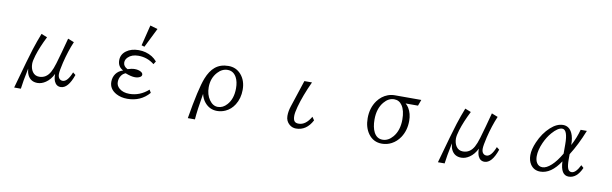

<svg xmlns="http://www.w3.org/2000/svg" viewBox="-55 -1488 7111 2231"><g transform="rotate(10 3500.0 -373.0)"><path d="M144 119.1 154.8 80.6Q244.6 -245.1 280.3 -356.9Q312.5 -457 349.1 -549.8L418.9 -522Q354.5 -394 322.3 -289.6Q302.2 -224.1 302.2 -189.5Q302.2 -133.8 328.6 -95.2Q356.9 -54.7 407.7 -54.7Q491.2 -54.7 536.6 -136.7Q558.6 -176.3 579.1 -245.1Q616.2 -369.6 663.1 -548.8L735.8 -520Q687 -406.2 652.3 -263.2Q628.9 -165 628.9 -126Q628.9 -93.3 643.1 -75.2Q658.2 -55.2 685.5 -55.2Q741.2 -55.2 788.1 -172.9L819.8 -147.9Q762.2 20 673.8 20Q622.6 20 599.1 -32.2Q585 -64.9 585 -119.1Q551.3 -48.8 496.6 -12.2Q449.2 20 400.4 20Q319.8 20 285.2 -49.3Q270.5 -79.1 266.1 -125Q231.9 40 223.1 119.1Z M1517.1 -621.1 1577.6 -865.2 1666 -839.4 1552.2 -610.4ZM1698.2 -129.9 1718.3 -95.2Q1619.1 20 1460.4 20Q1385.3 20 1328.6 -10.7Q1244.1 -57.1 1244.1 -143.1Q1244.1 -197.3 1273.4 -238.3Q1302.7 -278.8 1356.9 -295.9Q1291 -329.1 1291 -404.8Q1291 -475.1 1350.1 -518.1Q1407.7 -560.1 1494.6 -560.1Q1582.5 -560.1 1653.8 -516.6Q1686 -496.6 1713.4 -464.8L1690.9 -429.2Q1608.4 -495.1 1502.4 -495.1Q1424.3 -495.1 1381.3 -452.1Q1353 -424.3 1353 -390.6Q1353 -344.2 1404.3 -319.8Q1452.1 -335.4 1486.3 -335.4Q1529.3 -335.4 1558.1 -319.8Q1584 -305.7 1584 -285.6Q1584 -269 1566.9 -257.8Q1542.5 -242.2 1503.9 -242.2Q1460 -242.2 1391.1 -269Q1361.8 -257.3 1343.8 -233.4Q1318.4 -199.2 1318.4 -153.3Q1318.4 -109.4 1355 -78.6Q1399.9 -41 1473.6 -41Q1597.7 -41 1698.2 -129.9Z M2192.9 119.1Q2252.4 -238.3 2302.7 -366.2Q2339.8 -460.4 2396 -507.3Q2458.5 -560.1 2554.2 -560.1Q2645 -560.1 2702.6 -494.1Q2763.7 -424.3 2763.7 -315.9Q2763.7 -213.4 2714.8 -136.7Q2674.8 -73.2 2609.9 -43.5Q2563 -22 2511.7 -22Q2424.3 -22 2366.2 -90.8Q2332.5 -130.4 2318.8 -189Q2284.2 12.2 2276.9 119.1ZM2553.2 -513.2Q2487.3 -513.2 2436.5 -457.5Q2369.6 -384.8 2369.6 -277.3Q2369.6 -190.4 2412.1 -129.9Q2454.1 -69.8 2512.7 -69.8Q2572.3 -69.8 2619.1 -122.1Q2684.6 -194.3 2684.6 -318.8Q2684.6 -396.5 2657.2 -447.3Q2620.6 -513.2 2553.2 -513.2Z M3452.1 -540H3542Q3463.4 -370.1 3425.3 -230.5Q3406.2 -159.7 3406.2 -122.6Q3406.2 -78.1 3421.9 -59.1Q3437 -41 3471.2 -41Q3554.7 -41 3616.2 -147.9L3642.1 -109.9Q3574.2 20 3450.7 20Q3407.2 20 3373 -8.3Q3328.1 -46.4 3328.1 -107.9Q3328.1 -163.1 3347.2 -221.2Z M4801.8 -488.3H4655.8Q4678.2 -470.2 4693.8 -444.3Q4731.9 -381.8 4731.9 -294.9Q4731.9 -183.1 4675.8 -98.1Q4636.2 -39.1 4578.1 -8.3Q4524.9 20 4463.9 20Q4363.3 20 4304.2 -61Q4251 -134.3 4251 -244.1Q4251 -365.2 4314.5 -453.1Q4362.8 -519 4435.1 -545.9Q4474.6 -560.1 4517.1 -560.1H4828.1ZM4517.1 -513.2Q4450.2 -513.2 4397.9 -450.2Q4332 -371.6 4332 -242.7Q4332 -150.9 4361.3 -93.8Q4396 -26.9 4463.4 -26.9Q4531.2 -26.9 4584.5 -89.8Q4650.9 -168.5 4650.9 -296.9Q4650.9 -403.8 4611.3 -461.9Q4576.7 -513.2 4517.1 -513.2Z M5144 119.1 5154.8 80.6Q5244.6 -245.1 5280.3 -356.9Q5312.5 -457 5349.1 -549.8L5418.9 -522Q5354.5 -394 5322.3 -289.6Q5302.2 -224.1 5302.2 -189.5Q5302.2 -133.8 5328.6 -95.2Q5356.9 -54.7 5407.7 -54.7Q5491.2 -54.7 5536.6 -136.7Q5558.6 -176.3 5579.1 -245.1Q5616.2 -369.6 5663.1 -548.8L5735.8 -520Q5687 -406.2 5652.3 -263.2Q5628.9 -165 5628.9 -126Q5628.9 -93.3 5643.1 -75.2Q5658.2 -55.2 5685.5 -55.2Q5741.2 -55.2 5788.1 -172.9L5819.8 -147.9Q5762.2 20 5673.8 20Q5622.6 20 5599.1 -32.2Q5585 -64.9 5585 -119.1Q5551.3 -48.8 5496.6 -12.2Q5449.2 20 5400.4 20Q5319.8 20 5285.2 -49.3Q5270.5 -79.1 5266.1 -125Q5231.9 40 5223.1 119.1Z M6820.8 -108.9Q6763.7 20 6668 20Q6573.2 20 6566.9 -142.1Q6460.4 20 6332.5 20Q6255.9 20 6215.3 -42.5Q6187 -86.4 6187 -149.4Q6187 -217.8 6225.1 -305.2Q6274.4 -419.4 6356 -493.7Q6429.2 -560.1 6502.4 -560.1Q6575.2 -560.1 6610.4 -484.9Q6634.8 -433.1 6634.8 -347.2Q6687 -445.3 6711.9 -540H6785.2Q6715.8 -365.2 6634.8 -238.8V-174.8Q6634.8 -106 6647 -73.2Q6659.7 -37.1 6692.4 -37.1Q6742.2 -37.1 6791 -136.2ZM6564.9 -232.9V-340.8Q6564.9 -516.1 6499.5 -516.1Q6448.7 -516.1 6381.8 -439Q6335 -384.8 6302.2 -312Q6262.2 -222.2 6262.2 -149.9Q6262.2 -102.5 6281.2 -71.8Q6304.7 -34.2 6348.6 -34.2Q6396 -34.2 6453.6 -86.9Q6509.3 -137.7 6564.9 -232.9Z"/></g></svg>

Font: BIZ UDPMincho
Style: Regular
Weight: 400
Designer: TypeBank Co., Ltd.
Foundry: Morisawa Inc.
Version: Version 1.06